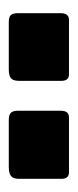

<svg xmlns="http://www.w3.org/2000/svg" viewBox="110 -892 177 437"><g transform="rotate(90 198.5 -673.5)"><path d="M164 -725V-628Q164 -615 158 -610Q152 -605 138 -605H30Q18 -605 14 -610Q10 -615 10 -626V-723Q10 -742 25 -742H149Q164 -742 164 -725ZM387 -725V-628Q387 -615 380.5 -610Q374 -605 360 -605H253Q241 -605 236.5 -610Q232 -615 232 -626V-723Q232 -742 247 -742H372Q387 -742 387 -725Z"/></g></svg>

Font: Libre Franklin Thin ExtraBold
Style: Regular
Weight: 800
Version: Version 3.000